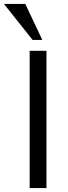

<svg xmlns="http://www.w3.org/2000/svg" viewBox="-67 -949 345 971"><path d="M147 -747 61 -929H-47L98 -747ZM168 2V-692H83V2Z"/></svg>

Font: Repo
Style: Regular
Weight: 400
Designer: Stefan Peev
Foundry: Context Ltd
Version: Version 0.000